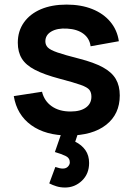

<svg xmlns="http://www.w3.org/2000/svg" viewBox="-20 -575 582 836"><path d="M263.5 241.5Q243 241.5 226 236.2Q209 231 194.5 223.5L221 152Q241 159 253 159Q268 159 276 150.2Q284 141.5 284 132Q284 112.5 264.5 103.5Q245 94.5 219 87L254.5 -15.5L327 -16L307.5 42Q336 56 352 79Q368 102 368 134.5Q368 182 336.8 211.8Q305.5 241.5 263.5 241.5ZM278.5 15Q178.5 15 116 -30Q53.5 -75 40 -156.5L163 -175.5Q172.5 -135.5 205 -112.5Q237.5 -89.5 287 -89.5Q330.5 -89.5 354.2 -106.8Q378 -124 378 -154Q378 -172.5 369.2 -183.8Q360.5 -195 331 -205.5Q301.5 -216 240.5 -232Q172.5 -250 132.5 -270.8Q92.5 -291.5 75 -320Q57.5 -348.5 57.5 -389Q57.5 -439.5 84 -477Q110.5 -514.5 158 -534.8Q205.5 -555 270 -555Q333 -555 381.8 -535.5Q430.5 -516 460.5 -480Q490.5 -444 497.5 -395.5L374.5 -373.5Q370 -408 343.2 -428Q316.5 -448 272 -450.5Q229.5 -453 203.5 -437.8Q177.5 -422.5 177.5 -395Q177.5 -379.5 188 -368.5Q198.5 -357.5 230.2 -346.5Q262 -335.5 325 -319.5Q389.5 -303 428.2 -281.8Q467 -260.5 484.2 -231Q501.5 -201.5 501.5 -159.5Q501.5 -78 442.2 -31.5Q383 15 278.5 15Z"/></svg>

Font: Manrope ExtraLight
Style: Bold
Weight: 700
Version: Version 4.504